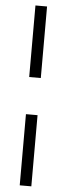

<svg xmlns="http://www.w3.org/2000/svg" viewBox="-62 -779 344 989"><g transform="rotate(5 110.0 -285.0)"><path d="M80 -380V-750H140V-380ZM80 180V-188H140V180Z"/></g></svg>

Font: Mukta Vaani Light
Style: Regular
Weight: 300
Designer: Noopur Datye, Girish Dalvi, Yashodeep Gholap, Pallavi Karambelkar
Foundry: Ek Type
Version: Version 2.538;PS 1.000;hotconv 16.6.51;makeotf.lib2.5.65220;